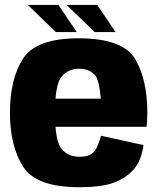

<svg xmlns="http://www.w3.org/2000/svg" viewBox="-20 -757 649 782"><path d="M303 5.5V-118.5Q257.5 -118.5 231 -150.5Q204 -181.5 204 -297.5Q204 -413 230.5 -444.5Q257.5 -477 301 -477Q346 -477 369.5 -448Q385 -424 390.5 -355H188V-240.5H577Q580 -266.5 580 -298Q580 -433.5 530 -517.5Q479 -601 300.5 -601Q127 -601 74 -518.5Q20.5 -436 20.5 -298Q20.5 -162.5 74 -78.5Q126.5 5.5 303 5.5ZM303 -118.5V5.5Q393.5 5.5 442 -12.5Q490 -29.5 522.5 -65Q555 -99.5 564.5 -166L392 -204Q383 -175.5 373.5 -155Q363.5 -135 347 -126.5Q330.5 -118.5 303 -118.5ZM365.5 -626.5H450.5L376 -737H251ZM207.5 -626.5H292.5L218 -737H93Z"/></svg>

Font: Anybody SemiCondensed ExtraBold
Style: Regular
Weight: 800
Width: 4
Version: Version 1.113;gftools[0.9.25]